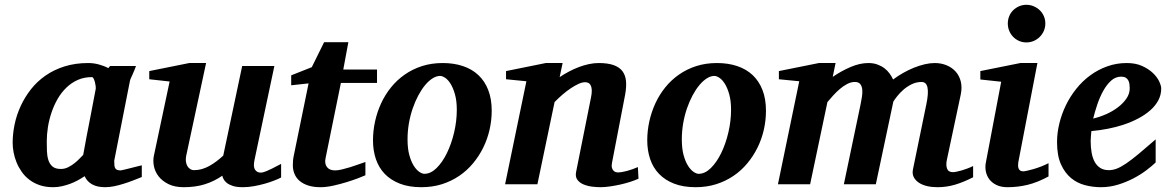

<svg xmlns="http://www.w3.org/2000/svg" viewBox="-20 -760 4827 792"><path d="M375 -394Q375.5 -396 374.8 -403.8Q374 -411.6 371.8 -420.2Q369.6 -428.7 366.5 -435.3Q363.3 -441.9 358.9 -441.9Q326.7 -441.9 300.5 -430.2Q274.4 -418.5 253.7 -398.4Q232.9 -378.4 217.8 -352.1Q202.6 -325.7 192.6 -296.1Q182.6 -266.6 177.7 -235.8Q172.9 -205.1 172.9 -176.8Q172.9 -156.7 173.6 -136.7Q174.3 -116.7 179.4 -100.1Q184.6 -83.5 196.5 -73.2Q208.5 -63 231 -63Q247.1 -63 261.5 -70.3Q275.9 -77.6 287.8 -87.2Q299.8 -96.7 308.8 -106.4Q317.9 -116.2 323.2 -121.1Q326.7 -141.1 328.9 -152.1Q331.1 -163.1 332.8 -173.1Q334.5 -183.1 336.9 -195.8Q339.4 -208.5 344 -232.2Q348.6 -255.9 356 -294.2Q363.3 -332.5 375 -394ZM564.9 -29.8Q547.9 -22.9 529.1 -15.6Q510.3 -8.3 490.7 -2.2Q471.2 3.9 451.7 8.1Q432.1 12.2 413.1 12.2Q381.3 12.2 360.1 0.5Q338.9 -11.2 329.1 -33.2Q315.9 -24.4 300.8 -16.1Q285.6 -7.8 269 -1.7Q252.4 4.4 234.9 8.3Q217.3 12.2 199.2 12.2Q168.5 12.2 144 3.9Q119.6 -4.4 101.1 -18.6Q82.5 -32.7 69.6 -51.3Q56.6 -69.8 48.3 -90.1Q40 -110.4 36.1 -131.3Q32.2 -152.3 32.2 -170.9Q32.2 -208 40.3 -246.8Q48.3 -285.6 65.2 -322.3Q82 -358.9 107.4 -391.4Q132.8 -423.8 167.5 -448Q202.1 -472.2 246.3 -486.1Q290.5 -500 344.2 -500Q366.2 -500 387.9 -494.1Q409.7 -488.3 426.8 -479L434.1 -487.8H541Q538.6 -480.5 534.7 -471.2Q530.8 -461.9 526.9 -453.1Q522.9 -444.3 519.8 -437.3Q516.6 -430.2 516.1 -426.8L451.2 -97.2Q451.2 -85.9 451.9 -78.1Q452.6 -70.3 455.6 -65.7Q458.5 -61 463.9 -59.1Q469.2 -57.1 478 -57.1Q480 -57.1 492.4 -60.1Q504.9 -63 519.8 -66.9Q534.7 -70.8 547.9 -74Q561 -77.1 564.9 -78.1Z M1139.6 -27.8Q1129.4 -22.5 1111.6 -15.4Q1093.8 -8.3 1072 -2.2Q1050.3 3.9 1026.9 8.1Q1003.4 12.2 981.9 12.2Q956.1 12.2 939.9 6.8Q923.8 1.5 914.8 -6.1Q905.8 -13.7 901.9 -21.7Q897.9 -29.8 897 -35.2Q863.8 -12.2 825.2 0Q786.6 12.2 737.8 12.2Q700.7 12.2 675 -0.5Q649.4 -13.2 634.5 -32.2Q619.6 -51.3 615 -74Q610.4 -96.7 614.7 -117.2L679.7 -423.8L595.7 -433.1V-466.8L760.7 -500H830.1L748 -117.2Q745.6 -105.5 746.8 -94.7Q748 -84 752.4 -75.9Q756.8 -67.9 764.2 -63Q771.5 -58.1 780.8 -58.1Q797.4 -58.1 813.2 -62.7Q829.1 -67.4 844 -75.7Q858.9 -84 873 -94.7Q887.2 -105.5 900.9 -118.2L979 -487.8H1111.8L1029.8 -100.1Q1023.9 -72.3 1032 -60.1Q1040 -47.9 1055.7 -47.9Q1059.6 -47.9 1064.7 -49.1Q1069.8 -50.3 1078.9 -54Q1087.9 -57.6 1102.3 -64.7Q1116.7 -71.8 1139.6 -84Z M1386.2 -418 1323.2 -108.9Q1317.9 -85.4 1328.4 -71.3Q1338.9 -57.1 1362.3 -57.1Q1374 -57.1 1390.4 -61Q1406.7 -64.9 1424.3 -70.3Q1441.9 -75.7 1458.5 -81.8Q1475.1 -87.9 1487.3 -91.8V-37.1Q1479 -33.2 1458 -25.1Q1437 -17.1 1410.2 -8.8Q1383.3 -0.5 1354.5 5.9Q1325.7 12.2 1302.2 12.2Q1273.4 12.2 1252 5.4Q1230.5 -1.5 1216.3 -13.4Q1202.1 -25.4 1195.1 -42Q1188 -58.6 1188 -78.1Q1188 -87.9 1188.7 -97.7Q1189.5 -107.4 1191.9 -118.2L1252.9 -416L1181.2 -408.2V-449.2L1266.1 -482.9L1316.9 -585.9H1417L1396 -473.1H1535.2V-418Z M1864.3 -307.1Q1864.3 -343.8 1856.9 -370.1Q1849.6 -396.5 1839.1 -413.6Q1828.6 -430.7 1816.7 -438.7Q1804.7 -446.8 1795.4 -446.8Q1780.3 -446.8 1764.4 -436.8Q1748.5 -426.8 1733.6 -408.9Q1718.8 -391.1 1705.6 -366.5Q1692.4 -341.8 1682.4 -312.7Q1672.4 -283.7 1666.7 -251.2Q1661.1 -218.8 1661.1 -185.1Q1661.1 -146.5 1668.7 -119.4Q1676.3 -92.3 1687.3 -75.4Q1698.2 -58.6 1710 -50.8Q1721.7 -43 1730.5 -43Q1756.8 -43 1781 -66.9Q1805.2 -90.8 1823.7 -128.9Q1842.3 -167 1853.3 -213.9Q1864.3 -260.7 1864.3 -307.1ZM2008.3 -303.2Q2008.3 -263.7 1999.5 -225.1Q1990.7 -186.5 1973.6 -151.6Q1956.5 -116.7 1931.6 -86.7Q1906.7 -56.6 1874.5 -34.7Q1842.3 -12.7 1803 -0.2Q1763.7 12.2 1718.3 12.2Q1667 12.2 1629.4 -2.4Q1591.8 -17.1 1567.1 -42.7Q1542.5 -68.4 1530.5 -103.8Q1518.6 -139.2 1518.6 -181.2Q1518.6 -220.2 1527.1 -259Q1535.6 -297.9 1552 -333.5Q1568.4 -369.1 1592.8 -399.4Q1617.2 -429.7 1649.2 -452.1Q1681.2 -474.6 1720.5 -487.3Q1759.8 -500 1806.2 -500Q1852.1 -500 1889.4 -487.5Q1926.8 -475.1 1953.1 -450.4Q1979.5 -425.8 1993.9 -388.9Q2008.3 -352.1 2008.3 -303.2Z M2613.8 -22.9Q2600.6 -16.6 2581.1 -10.3Q2561.5 -3.9 2539.8 1Q2518.1 5.9 2496.3 9Q2474.6 12.2 2457.5 12.2Q2440.9 12.2 2421.6 9.8Q2402.3 7.3 2386.5 0.5Q2370.6 -6.3 2361.6 -18.6Q2352.5 -30.8 2356.4 -50.8L2417.5 -356Q2421.4 -374 2421.1 -386.5Q2420.9 -398.9 2417.2 -406.7Q2413.6 -414.6 2407.5 -417.7Q2401.4 -420.9 2393.6 -420.9Q2381.8 -420.9 2366.7 -414.1Q2351.6 -407.2 2334.7 -396Q2317.9 -384.8 2300.5 -369.9Q2283.2 -355 2267.6 -338.9L2196.8 0H2063.5L2151.4 -424.8L2067.4 -433.1V-466.8L2231.4 -500H2300.8L2288.6 -441.9Q2306.6 -454.1 2326.9 -464.8Q2347.2 -475.6 2367.9 -483.4Q2388.7 -491.2 2409.4 -495.6Q2430.2 -500 2449.7 -500Q2486.8 -500 2511 -491.5Q2535.2 -482.9 2547.6 -466.3Q2560.1 -449.7 2562.3 -425.3Q2564.5 -400.9 2558.6 -369.1L2504.4 -87.9Q2502 -75.7 2504.2 -68.1Q2506.3 -60.5 2510.5 -56.2Q2514.6 -51.8 2519.5 -50.3Q2524.4 -48.8 2528.3 -48.8Q2543.9 -48.8 2566.4 -54.9Q2588.9 -61 2611.3 -70.8Z M2995.6 -307.1Q2995.6 -343.8 2988.3 -370.1Q2981 -396.5 2970.5 -413.6Q2960 -430.7 2948 -438.7Q2936 -446.8 2926.8 -446.8Q2911.6 -446.8 2895.8 -436.8Q2879.9 -426.8 2865 -408.9Q2850.1 -391.1 2836.9 -366.5Q2823.7 -341.8 2813.7 -312.7Q2803.7 -283.7 2798.1 -251.2Q2792.5 -218.8 2792.5 -185.1Q2792.5 -146.5 2800 -119.4Q2807.6 -92.3 2818.6 -75.4Q2829.6 -58.6 2841.3 -50.8Q2853 -43 2861.8 -43Q2888.2 -43 2912.4 -66.9Q2936.5 -90.8 2955.1 -128.9Q2973.6 -167 2984.6 -213.9Q2995.6 -260.7 2995.6 -307.1ZM3139.6 -303.2Q3139.6 -263.7 3130.9 -225.1Q3122.1 -186.5 3105 -151.6Q3087.9 -116.7 3063 -86.7Q3038.1 -56.6 3005.9 -34.7Q2973.6 -12.7 2934.3 -0.2Q2895 12.2 2849.6 12.2Q2798.3 12.2 2760.7 -2.4Q2723.1 -17.1 2698.5 -42.7Q2673.8 -68.4 2661.9 -103.8Q2649.9 -139.2 2649.9 -181.2Q2649.9 -220.2 2658.4 -259Q2667 -297.9 2683.3 -333.5Q2699.7 -369.1 2724.1 -399.4Q2748.5 -429.7 2780.5 -452.1Q2812.5 -474.6 2851.8 -487.3Q2891.1 -500 2937.5 -500Q2983.4 -500 3020.8 -487.5Q3058.1 -475.1 3084.5 -450.4Q3110.8 -425.8 3125.2 -388.9Q3139.6 -352.1 3139.6 -303.2Z M3994.1 -28.8Q3956.1 -9.3 3920.7 1.5Q3885.3 12.2 3846.7 12.2Q3823.7 12.2 3804 7.6Q3784.2 2.9 3770 -6.6Q3755.9 -16.1 3749 -29.8Q3742.2 -43.5 3746.1 -62L3800.8 -328.1Q3820.8 -421.9 3781.7 -421.9Q3759.8 -421.9 3740.5 -412.4Q3721.2 -402.8 3706.3 -389.6Q3691.4 -376.5 3680.7 -362.8Q3669.9 -349.1 3665 -340.8L3592.8 0H3460.9L3529.8 -329.1Q3532.7 -343.8 3535.4 -360.1Q3538.1 -376.5 3536.9 -390.1Q3535.6 -403.8 3528.8 -412.8Q3522 -421.9 3505.9 -421.9Q3490.2 -421.9 3474.1 -413.3Q3458 -404.8 3443.4 -392.1Q3428.7 -379.4 3415.8 -365Q3402.8 -350.6 3393.1 -338.9L3321.8 0H3189L3276.9 -424.8L3192.9 -433.1V-466.8L3357.9 -500H3426.8L3415 -442.9Q3451.2 -467.8 3489.3 -483.9Q3527.3 -500 3562 -500Q3582.5 -500 3598.9 -494.1Q3615.2 -488.3 3627.9 -478.8Q3640.6 -469.2 3649.4 -457Q3658.2 -444.8 3664.1 -432.1Q3683.6 -446.8 3705.6 -459.2Q3727.5 -471.7 3750 -480.7Q3772.5 -489.7 3794.4 -494.9Q3816.4 -500 3835.9 -500Q3862.3 -500 3884.8 -490.7Q3907.2 -481.4 3922.4 -464.4Q3937.5 -447.3 3943.4 -423.1Q3949.2 -398.9 3942.9 -369.1L3885.7 -100.1Q3881.3 -78.6 3886.7 -64.2Q3892.1 -49.8 3911.1 -49.8Q3916 -49.8 3925.8 -51.8Q3935.5 -53.7 3947.3 -57.1Q3959 -60.5 3971.2 -65.2Q3983.4 -69.8 3994.1 -75.2Z M4305.2 -32.2Q4260.3 -7.8 4219.7 2.2Q4179.2 12.2 4136.2 12.2Q4108.9 12.2 4090.1 2.9Q4071.3 -6.3 4060.5 -21Q4049.8 -35.6 4046.4 -54Q4043 -72.3 4046.9 -90.8L4109.9 -422.9L4023.9 -432.1V-466.8L4189 -500H4259.3L4182.1 -99.1Q4180.2 -90.3 4179.7 -82Q4179.2 -73.7 4180.9 -67.4Q4182.6 -61 4187.5 -57.1Q4192.4 -53.2 4201.2 -53.2Q4205.1 -53.2 4216.6 -55.7Q4228 -58.1 4243.2 -62.5Q4258.3 -66.9 4274.7 -73.2Q4291 -79.6 4305.2 -86.9ZM4292 -663.1Q4292 -647 4285.9 -632.8Q4279.8 -618.7 4269 -607.9Q4258.3 -597.2 4244.1 -591.1Q4230 -585 4213.9 -585Q4197.8 -585 4183.8 -591.1Q4169.9 -597.2 4159.4 -607.9Q4148.9 -618.7 4143.1 -632.8Q4137.2 -647 4137.2 -663.1Q4137.2 -679.2 4143.1 -693.4Q4148.9 -707.5 4159.4 -717.8Q4169.9 -728 4183.8 -734.1Q4197.8 -740.2 4213.9 -740.2Q4230 -740.2 4244.1 -734.1Q4258.3 -728 4269 -717.8Q4279.8 -707.5 4285.9 -693.4Q4292 -679.2 4292 -663.1Z M4640.1 -396Q4640.1 -404.8 4638.9 -413.3Q4637.7 -421.9 4634 -428.7Q4630.4 -435.5 4623.3 -439.7Q4616.2 -443.8 4605 -443.8Q4581.5 -443.8 4563.2 -427.2Q4544.9 -410.6 4530.8 -385Q4516.6 -359.4 4506.3 -328.9Q4496.1 -298.3 4489.3 -271Q4515.1 -276.9 4542 -288.6Q4568.8 -300.3 4590.6 -316.7Q4612.3 -333 4626.2 -353Q4640.1 -373 4640.1 -396ZM4770 -395Q4770 -368.7 4758.1 -346.2Q4746.1 -323.7 4725.1 -305.2Q4704.1 -286.6 4676 -271.7Q4647.9 -256.8 4616 -246.1Q4584 -235.4 4549.6 -228.8Q4515.1 -222.2 4481.9 -219.2Q4481 -210 4480 -198.2Q4479 -186.5 4479 -178.2Q4479 -152.3 4482.9 -130.4Q4486.8 -108.4 4495.6 -92.3Q4504.4 -76.2 4518.8 -67.1Q4533.2 -58.1 4554.2 -58.1Q4570.3 -58.1 4586.9 -64.5Q4603.5 -70.8 4625.5 -85.7Q4647.5 -100.6 4676.8 -125Q4706.1 -149.4 4747.1 -185.1V-89.8Q4732.4 -75.7 4709 -57.9Q4685.5 -40 4655.8 -24.4Q4626 -8.8 4591.8 1.7Q4557.6 12.2 4521 12.2Q4488.3 12.2 4456.1 3.9Q4423.8 -4.4 4398.2 -25.4Q4372.6 -46.4 4356.4 -82.3Q4340.3 -118.2 4340.3 -173.8Q4340.3 -211.9 4349.9 -251Q4359.4 -290 4377 -326.2Q4394.5 -362.3 4419.9 -394Q4445.3 -425.8 4477.3 -449.2Q4509.3 -472.7 4547.4 -486.3Q4585.4 -500 4627.9 -500Q4664.6 -500 4691.4 -487.8Q4718.3 -475.6 4735.8 -458.7Q4753.4 -441.9 4761.7 -424.1Q4770 -406.2 4770 -395Z"/></svg>

Font: Charis SIL
Style: Bold Italic
Weight: 700
Italic angle: -11°
Foundry: SIL International
Version: Version 4.112